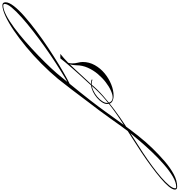

<svg xmlns="http://www.w3.org/2000/svg" viewBox="-696 -992 1530 1637"><g transform="rotate(-90 69.5 -174.0)"><path d="M353 -359Q349 -350 348 -341Q347 -332 347 -323Q347 -299 353 -276Q359 -253 359 -234Q359 -179 332 -131Q305 -83 262 -47.5Q219 -12 168.5 8.5Q118 29 71 29Q43 29 22 17Q1 5 1 -28Q1 -47 15.5 -69.5Q30 -92 53 -112Q76 -132 104 -146Q132 -160 160 -163Q172 -177 196 -202.5Q220 -228 248.5 -259.5Q277 -291 305 -323Q333 -355 355.5 -382Q378 -409 390 -425H428Q411 -412 392 -395Q373 -378 353 -359ZM58 21Q81 21 115.5 5.5Q150 -10 187 -38.5Q224 -67 256.5 -105.5Q289 -144 310 -191Q331 -238 331 -289Q331 -303 333.5 -318.5Q336 -334 339 -344Q293 -297 248.5 -247.5Q204 -198 171 -164Q182 -164 190 -163Q198 -162 208 -159V-151Q200 -154 192.5 -156Q185 -158 176 -158Q147 -158 117.5 -144.5Q88 -131 63.5 -110.5Q39 -90 24.5 -67.5Q10 -45 10 -28Q10 -7 22 7Q34 21 58 21ZM-707 563Q-668 563 -619 534.5Q-570 506 -516 459Q-462 412 -410 357.5Q-358 303 -312.5 249.5Q-267 196 -234 155Q-215 131 -187 92Q-159 53 -125.5 5.5Q-92 -42 -55.5 -91Q-19 -140 16 -185Q80 -270 126 -331Q172 -392 215 -445Q275 -517 345 -586.5Q415 -656 487.5 -716Q560 -776 627 -821.5Q694 -867 750.5 -893Q807 -919 843 -919Q868 -919 868 -892Q868 -863 835.5 -821Q803 -779 747 -730Q691 -681 622.5 -629.5Q554 -578 481 -529.5Q408 -481 340 -439.5Q272 -398 217.5 -368.5Q163 -339 134 -328L132 -335Q168 -352 224 -385.5Q280 -419 348 -463Q416 -507 486.5 -557Q557 -607 622.5 -658Q688 -709 740.5 -756Q793 -803 823.5 -840Q854 -877 854 -899Q854 -904 851 -908Q848 -912 841 -912Q808 -912 759 -887Q710 -862 652 -819Q594 -776 533 -722.5Q472 -669 414 -613Q356 -557 307.5 -505Q259 -453 227 -412Q149 -316 102 -258Q55 -200 30 -167Q-16 -108 -66.5 -38Q-117 32 -169 104Q-221 176 -273 241.5Q-325 307 -373 356Q-430 415 -487 464Q-544 513 -598.5 542Q-653 571 -703 571Q-718 571 -723.5 565.5Q-729 560 -729 552Q-729 531 -702.5 499Q-676 467 -631 429Q-586 391 -530 349.5Q-474 308 -414 268Q-354 228 -298 193Q-210 138 -124 80.5Q-38 23 35.5 -38.5Q109 -100 160 -163H170Q129 -112 72.5 -62Q16 -12 -47.5 35.5Q-111 83 -174.5 124.5Q-238 166 -293 201Q-352 238 -412.5 278Q-473 318 -527.5 358Q-582 398 -625 435.5Q-668 473 -693 503.5Q-718 534 -718 554Q-718 563 -707 563Z"/></g></svg>

Font: Ballet 24pt
Style: Regular
Weight: 400
Designer: Maximiliano R. Sproviero
Foundry: Omnibus-Type
Version: Version 1.100